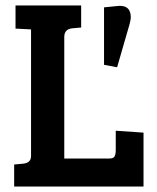

<svg xmlns="http://www.w3.org/2000/svg" viewBox="-20 -685 577 705"><path d="M507 0H32V-81L65 -84Q94 -87 94 -112V-577L37 -580V-665H278V-584L245 -581Q216 -578 216 -549V-103H382Q396 -103 400.5 -110.5Q405 -118 405 -135V-205L507 -198ZM362 -447V-658L412 -663Q444 -666 454.5 -647Q465 -628 456 -597L410 -438Z"/></svg>

Font: Bree Serif
Style: Regular
Weight: 400
Designer: Veronika Burian, Jos Scaglione
Foundry: TypeTogether
Version: Version 1.001